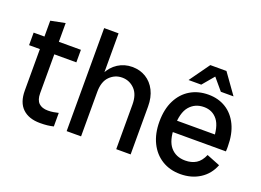

<svg xmlns="http://www.w3.org/2000/svg" viewBox="-106 -984 1705 1252"><g transform="rotate(20 746.0 -357.5)"><path d="M250 10Q172 10 128.5 -31.5Q85 -73 85 -155V-640L185 -660V-173Q185 -127 207 -105.5Q229 -84 271 -84Q291 -84 308.5 -87Q326 -90 343 -94V0Q322 5 300.5 7.5Q279 10 250 10ZM10 -443V-530H338V-443Z M776 0V-309Q776 -380 740 -416Q704 -452 654 -452Q604 -452 568 -416Q532 -380 532 -309H499Q499 -380 524.5 -432Q550 -484 594 -512Q638 -540 692 -540Q746 -540 787.5 -514.5Q829 -489 852.5 -442.5Q876 -396 876 -332V0ZM432 0V-715H532V0Z M1223 10Q1150 10 1095 -24Q1040 -58 1009.5 -120Q979 -182 979 -265Q979 -352 1010 -413.5Q1041 -475 1095.5 -507.5Q1150 -540 1221 -540Q1290 -540 1342.5 -507.5Q1395 -475 1424.5 -413.5Q1454 -352 1454 -265Q1454 -257 1454 -250Q1454 -243 1453 -231H1061V-310H1379L1350 -265Q1350 -365 1315 -409.5Q1280 -454 1221 -454Q1159 -454 1121 -409.5Q1083 -365 1083 -265Q1083 -172 1120.5 -128Q1158 -84 1223 -84Q1267 -84 1298.5 -103.5Q1330 -123 1349 -168L1442 -131Q1416 -64 1358 -27Q1300 10 1223 10ZM1289 -585 1171 -725H1277L1377 -585ZM1065 -585 1165 -725H1271L1153 -585Z"/></g></svg>

Font: Radio Canada Big
Style: Regular
Weight: 400
Designer: Étienne Aubert Bonn
Foundry: Coppers and Brasses
Version: Version 1.001